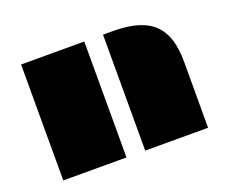

<svg xmlns="http://www.w3.org/2000/svg" viewBox="-88 -637 925 775"><g transform="rotate(-20 374.5 -249.0)"><path d="M415.5 0H685.5V-284.7C685.5 -422.9 628.4 -498 459.5 -498H415.5ZM63.5 0H335V-498H63.5Z"/></g></svg>

Font: Plaster
Style: Regular
Weight: 400
Designer: Eben Sorkin
Foundry: Eben Sorkin
Version: Version 1.007